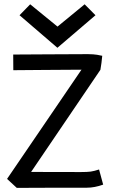

<svg xmlns="http://www.w3.org/2000/svg" viewBox="-20 -894 558 916"><path d="M253.9 -666 73.2 -821.3 124 -873.5 254.4 -767.1 383.8 -873.5 435.5 -821.3ZM60.1 2.4 13.7 -40.5 368.7 -561.5Q310.5 -561.5 188 -560.3Q65.4 -559.1 43.5 -559.1L43 -633.8Q68.4 -633.8 209 -634.8Q349.6 -635.7 399.4 -635.7Q412.1 -635.7 424.3 -634.8Q436.5 -633.8 443.6 -632.6Q450.7 -631.3 458.5 -629.6Q466.3 -627.9 467.8 -627.9Q464.8 -593.8 459 -561L128.4 -73.7L366.2 -73.2Q397 -73.2 412.8 -75.4Q428.7 -77.6 452.6 -85.4L472.2 -13.2Q431.2 1.5 395 1.5H276.4Q214.8 1.5 140.1 2Q65.4 2.4 63.5 2.4Z"/></svg>

Font: FantasqueSansM Nerd Font
Style: Regular
Weight: 400
Monospace: yes
Designer: Jany Belluz
Version: Version 1.8.0 ; ttfautohint (v1.8.2);Nerd Fonts 3.4.0